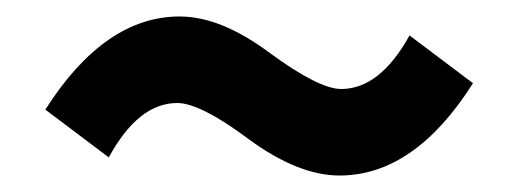

<svg xmlns="http://www.w3.org/2000/svg" viewBox="-20 -491 629 233"><path d="M282 -322Q223 -366 195 -366Q148 -366 112 -300L35 -358Q107 -471 198 -471Q248 -471 307 -427Q367 -383 394 -383Q441 -383 477 -448L554 -390Q483 -278 392 -278Q342 -278 282 -322Z"/></svg>

Font: `nÑOS-|
Style: Bold
Weight: 700
Designer: Ryoko NISHIZUKA ¬âXZm¬º[P (kana & ideographs); Paul D. Hunt (Latin, Greek & Cyrillic); Wenlong ZHANG _ e¬á¬ü¬ô (bopomof
Foundry: Adobe Systems Incorporated
Version: Version 1.00 June 24, 2014, initial release